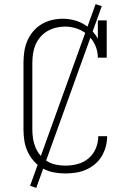

<svg xmlns="http://www.w3.org/2000/svg" viewBox="-20 -834 640 932"><path d="M297 8Q270 8 242 3Q214 -2 189.5 -15.5Q165 -29 146 -50Q127 -71 115 -96Q103 -121 98.5 -149Q94 -177 94 -205V-530Q94 -557 98 -584Q102 -611 112.5 -635.5Q123 -660 140.5 -681Q158 -702 181 -716Q204 -730 230.5 -736.5Q257 -743 284 -743Q310 -743 335.5 -737Q361 -731 383.5 -718.5Q406 -706 424.5 -687Q443 -668 455 -646V-735H498V-554H455Q455 -585 442.5 -613.5Q430 -642 407.5 -663Q385 -684 355.5 -694.5Q326 -705 295 -705Q273 -705 251 -699.5Q229 -694 210 -683Q191 -672 176 -654.5Q161 -637 152.5 -617Q144 -597 140.5 -574.5Q137 -552 137 -530V-205Q137 -182 140.5 -160Q144 -138 153 -117Q162 -96 176.5 -79Q191 -62 210.5 -50.5Q230 -39 252.5 -34.5Q275 -30 297 -30Q328 -30 357.5 -38Q387 -46 410 -65.5Q433 -85 445 -113.5Q457 -142 457 -172V-173H500V-172Q500 -146 493 -121Q486 -96 473 -74.5Q460 -53 440 -36.5Q420 -20 397 -10Q374 0 348.5 4Q323 8 297 8ZM156 78 126 68 444 -814 474 -804Z"/></svg>

Font: Iosevka Etoile Extralight
Style: Regular
Weight: 200
Designer: Belleve Invis
Foundry: Belleve Invis
Version: Version 22.1.2; ttfautohint (v1.8.4)